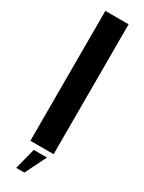

<svg xmlns="http://www.w3.org/2000/svg" viewBox="-246 -815 756 1005"><g transform="rotate(30 132.0 -312.5)"><path d="M59.5 0H200V-785H59.5ZM66 160H115.5L178.5 32.5H99Z"/></g></svg>

Font: Anybody Thin SemiBold
Style: Regular
Weight: 600
Version: Version 1.113;gftools[0.9.25]